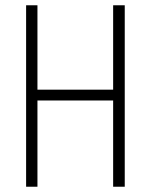

<svg xmlns="http://www.w3.org/2000/svg" viewBox="-20 -708 573 728"><path d="M79 0V-688H122V-368H409V-688H453V0H409V-327H122V0Z"/></svg>

Font: Saira Condensed ExtraLight
Style: Regular
Weight: 250
Width: 3
Designer: Hector Gatti with collaboration of the Omnibus-Type team
Foundry: Omnibus-Type
Version: Version 1.101